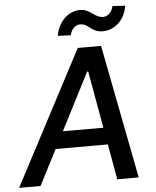

<svg xmlns="http://www.w3.org/2000/svg" viewBox="-82 -988 843 1040"><g transform="rotate(-5 339.5 -468.5)"><path d="M95.9 0 194.6 -192.5H478.7L513.1 0H629.6L488.6 -727.3H361.9L-20.6 0ZM242.2 -284.8 401.3 -595.2H407L462.4 -284.8ZM259.9 -801.8 330.6 -799.4C336.3 -830.3 359 -853.3 384.9 -853.3C435.7 -853.3 438.9 -805.4 506 -805.4C568.2 -805.8 625 -853.3 637.8 -932.5L568.5 -937.1C563.9 -906.6 540.8 -882.8 513.8 -882.8C465.9 -882.8 449.2 -931.1 391.3 -931.1C329.2 -931.1 272.7 -880 259.9 -801.8Z"/></g></svg>

Font: Magic Ui Pro Medium
Style: Italic
Weight: 500
Italic angle: -9.39999°
Designer: Stefan Endress, Andreas Faust
Version: Version 1.000;FEAKit 1.0